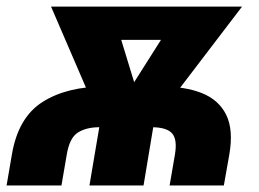

<svg xmlns="http://www.w3.org/2000/svg" viewBox="-24 -566 790 586"><path d="M163.6 0H-3.9L12.2 -93.8Q31.2 -207.5 106 -254.9Q180.7 -302.2 297.9 -302.2H461.4Q539.6 -302.7 591.8 -282Q644 -261.2 666.5 -215.3Q689 -169.4 675.8 -93.8L659.2 0H493.7L509.8 -93.8Q517.6 -139.6 501.7 -158.4Q485.8 -177.2 440.4 -177.7H277.3Q237.8 -177.2 212.9 -160.9Q188 -144.5 179.7 -93.8ZM624 -545.9 606.9 -444.3H217.3L234.9 -545.9ZM342.3 -247.1 531.7 -545.9H714.8L434.6 -178.7H348.1ZM314.9 -545.9 407.2 -244.1 377 -178.7H290L131.8 -545.9ZM453.6 -237.3 414.1 0H249L289.1 -237.3Z"/></svg>

Font: Inter Tight ExtraBold
Style: Italic
Weight: 800
Italic angle: -9.39999°
Designer: Rasmus Andersson
Foundry: rsms
Version: Version 3.004